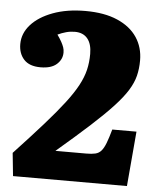

<svg xmlns="http://www.w3.org/2000/svg" viewBox="-52 -762 662 806"><g transform="rotate(5 279.0 -358.5)"><path d="M33 0 23 -97Q94 -173 144 -229.5Q194 -286 226.5 -328.5Q259 -371 277.5 -405.5Q296 -440 303.5 -471.5Q311 -503 311 -539Q311 -581 292.5 -603.5Q274 -626 239 -626Q220 -626 202 -621Q184 -616 167 -608Q179 -591 185.5 -579Q192 -567 195.5 -557Q199 -547 199 -535Q199 -506 176 -485.5Q153 -465 108 -465Q61 -465 38 -490Q15 -515 15 -555Q15 -600 47.5 -636.5Q80 -673 139 -695Q198 -717 276 -717Q356 -717 411 -693Q466 -669 494 -627Q522 -585 522 -530Q522 -495 514.5 -465Q507 -435 487.5 -403.5Q468 -372 432 -333Q396 -294 339.5 -242.5Q283 -191 201 -121H331Q354 -121 369 -124.5Q384 -128 394 -139.5Q404 -151 412.5 -173Q421 -195 431 -231H533L513 0Z"/></g></svg>

Font: Literata 18pt ExtraBold
Style: Regular
Weight: 800
Designer: Latin by Veronika Burian and Jose Scaglione. Greek by Irene Vlachou. Cyrillic by Vera Evstafieva.
Foundry: TypeTogether
Version: Version 3.103;gftools[0.9.29]